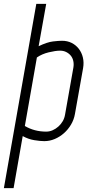

<svg xmlns="http://www.w3.org/2000/svg" viewBox="-36 -720 487 989"><path d="M92 -71Q141 -42 202 -42Q219 -42 235 -49Q251 -56 264.5 -68Q278 -80 287 -95.5Q296 -111 299 -129L342 -372Q345 -390 341.5 -406Q338 -422 328.5 -433.5Q319 -445 305 -452Q291 -459 274 -459Q250 -459 215 -450.5Q180 -442 154 -424ZM163 -482Q207 -503 236.5 -506.5Q266 -510 283 -510Q311 -510 333 -499Q355 -488 370 -468.5Q385 -449 391 -423.5Q397 -398 392 -369L350 -133Q345 -104 330 -78.5Q315 -53 293.5 -34Q272 -15 246 -4Q220 7 192 7Q171 7 140.5 2Q110 -3 81 -19L34 249H-16L151 -700H152H201H202Z"/></svg>

Font: Marvel
Style: Italic
Weight: 400
Italic angle: -12°
Designer: Carolina Trebol
Foundry: Carolina Trebol
Version: Version 1.001